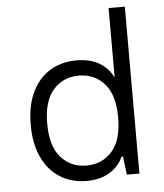

<svg xmlns="http://www.w3.org/2000/svg" viewBox="-52 -766 705 825"><g transform="rotate(-5 300.0 -354.0)"><path d="M289 12Q225 12 175.5 -18.5Q126 -49 98 -107.5Q70 -166 70 -249Q70 -332 98 -390Q126 -448 175.5 -478Q225 -508 289 -508Q350 -508 389 -484Q428 -460 447 -420V-720H517V0H463L453 -79H447Q428 -37 387.5 -12.5Q347 12 289 12ZM294 -54Q361 -54 404 -102Q447 -150 447 -248Q447 -346 404 -394Q361 -442 294 -442Q227 -442 184 -394Q141 -346 141 -248Q141 -150 184 -102Q227 -54 294 -54Z"/></g></svg>

Font: DM Mono Light
Style: Regular
Weight: 300
Designer: Colophon Foundry
Foundry: Colophon Foundry
Version: Version 1.000; ttfautohint (v1.8.2.53-6de2)